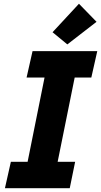

<svg xmlns="http://www.w3.org/2000/svg" viewBox="-20 -988 531 1008"><path d="M37.1 -138.7H125L213.9 -581.1H119.6L150.9 -719.7H490.7L459.5 -581.1H372.1L282.7 -138.7H374.5L346.2 0H5.9ZM255.9 -818.8 394.5 -968.3 486.8 -873.5 333.5 -754.9Z"/></svg>

Font: Reddit Sans Fudge ExBold Italic
Style: Regular
Weight: 800
Italic angle: -11.25°
Designer: Stephen Hutchings
Version: Version 1.013